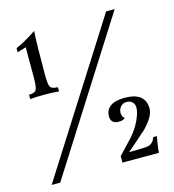

<svg xmlns="http://www.w3.org/2000/svg" viewBox="-106 -785 806 888"><g transform="rotate(-15 296.5 -341.0)"><path d="M177 -415V-395Q142 -398 107 -398Q63 -398 39 -395V-416Q66 -416 73.5 -428.5Q81 -441 81 -489V-632Q73 -630 57.5 -625Q42 -620 39 -619V-639Q83 -658 138 -695Q134 -635 134 -485Q134 -440 141 -428Q148 -416 177 -415ZM524 -696 73 14H32L483 -696ZM561 -209Q560 -183 537.5 -153Q515 -123 494 -107Q435 -54 417 -40Q484 -40 506 -43Q518 -44 529 -54.5Q540 -65 542 -78H561Q559 -74 554.5 -43Q550 -12 550 -1H375V-32L440 -101Q467 -131 484 -165.5Q501 -200 503 -224Q505 -243 495 -255Q485 -267 466 -267Q447 -267 436.5 -254Q426 -241 426 -225Q426 -206 439 -198Q429 -188 409 -188Q370 -188 370 -224Q370 -254 393 -271Q416 -288 462 -288Q561 -288 561 -209Z"/></g></svg>

Font: GFS Artemisia
Style: Regular
Weight: 400
Designer: Takis Katsoulidis and George D. Matthiopoulos
Foundry: Takis Katsoulidis and George D. Matthiopoulos
Version: Version 1.0